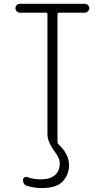

<svg xmlns="http://www.w3.org/2000/svg" viewBox="-20 -750 540 990"><path d="M82 -684.6Q73.2 -684.6 66.4 -691.9Q59.6 -699.2 59.6 -708Q59.6 -716.8 66.4 -723.6Q73.2 -730.5 82 -730.5H418Q426.8 -730.5 433.6 -723.6Q440.4 -716.8 440.4 -708Q440.4 -699.2 433.6 -691.9Q426.8 -684.6 418 -684.6H284.2Q276.4 -684.6 276.4 -675.8V-18.6Q276.4 -10.7 282.2 -4.9Q335.9 43.9 335.9 101.6Q335.9 149.4 304.2 184.6Q272.5 219.7 195.3 219.7Q159.2 219.7 121.1 209Q98.6 203.1 98.6 177.7Q98.6 169.9 106 165Q113.3 160.2 120.1 163.1Q153.3 174.8 190.4 174.8Q237.3 174.8 262.7 153.3Q288.1 131.8 288.1 91.8Q288.1 66.4 266.6 38.1Q224.6 -17.6 224.6 -56.6V-675.8Q224.6 -684.6 215.8 -684.6Z"/></svg>

Font: Rounded Mgen+ 1m light
Style: Regular
Weight: 200
Designer: [Source Han Sans]
Ryoko NISHIZUKA  (kana & ideographs); Paul D. Hunt (Latin, Greek & Cyrillic); Wenlong ZHANG  (bopomofo
Version: Version 1.059.20150602